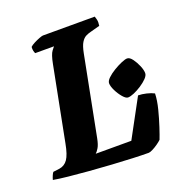

<svg xmlns="http://www.w3.org/2000/svg" viewBox="-138 -814 871 923"><g transform="rotate(-20 297.0 -352.0)"><path d="M467 0Q436 0 387.5 -2Q339 -4 282 -7.5Q225 -11 168.5 -15.5Q112 -20 64.5 -25Q17 -30 -11 -35Q-8 -46 -3.5 -56.5Q1 -67 5 -71L37 -75Q64 -79 80 -102Q96 -125 106 -179L180 -558Q189 -605 201 -620.5Q213 -636 214 -637H118Q115 -642 113 -651Q111 -660 112 -671Q119 -678 133.5 -685.5Q148 -693 162.5 -698.5Q177 -704 182 -704H447Q449 -699 452 -686.5Q455 -674 452 -655L404 -642Q391 -639 378 -632.5Q365 -626 354.5 -609Q344 -592 337 -556L258 -151Q252 -120 243 -105Q234 -90 226 -83H408L513 -277Q532 -277 555 -271.5Q578 -266 593 -258Q592 -223 581 -180Q570 -137 557.5 -99Q545 -61 537 -41Q530 -34 516 -24Q502 -14 488 -7Q474 0 467 0ZM465 -284Q454 -284 439 -301.5Q424 -319 413 -341.5Q402 -364 402 -379Q402 -391 416.5 -405Q431 -419 452.5 -432Q474 -445 494 -453.5Q514 -462 524 -462Q537 -462 550 -444.5Q563 -427 572.5 -404.5Q582 -382 582 -366Q582 -354 568.5 -340Q555 -326 535 -313Q515 -300 496 -292Q477 -284 465 -284Z"/></g></svg>

Font: Texturina Black
Style: Italic
Weight: 900
Italic angle: -11°
Designer: Guillermo Torres Carreño
Foundry: Omnibus-Type
Version: Version 1.002; ttfautohint (v1.8.3)